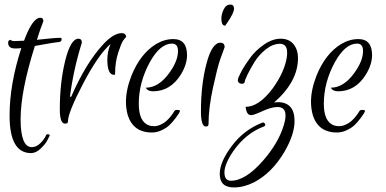

<svg xmlns="http://www.w3.org/2000/svg" viewBox="-20 -561 1708 850"><path d="M47.2 -346.4Q16 -346.4 16 -372Q16 -381.6 24 -384Q24.8 -384.8 26.4 -384.8Q31.2 -379.2 44.4 -379.2Q57.6 -379.2 86.4 -380.8Q124 -482.4 158.4 -482.4Q172 -482.4 172 -467.2Q159.2 -435.2 143.2 -384.8Q222.4 -393.6 246.4 -393.6Q252.8 -393.6 252.8 -387.2Q252.8 -374.4 236 -374.4Q227.2 -374.4 134.4 -357.6Q71.2 -157.6 71.2 -33.6Q71.2 90.4 120.8 90.4Q140.8 90.4 158.4 73.2Q176 56 183.2 39.2Q186.4 30.4 196.8 34.4Q201.6 36 200 39.2Q195.2 49.6 188 63.2Q180.8 76.8 160 96.8Q139.2 116.8 117.6 116.8Q22.4 116.8 22.4 -48.8Q22.4 -188.8 74.4 -348Q63.2 -346.4 47.2 -346.4Z M485.6 -229.6Q455.2 -229.6 455.2 -296Q455.2 -333.6 469.6 -366.4Q415.2 -319.2 348 -190.8Q280.8 -62.4 280.8 -23.2Q280.8 -13.6 268 -13.6Q244.8 -13.6 244.8 -76.8Q244.8 -196 268.8 -292.8Q292.8 -389.6 327.2 -389.6Q342.4 -389.6 342.4 -372Q305.6 -255.2 289.6 -132.8H295.2Q360 -282.4 438.4 -366.4Q483.2 -414.4 520 -414.4Q528 -414.4 533.2 -409.6Q538.4 -404.8 538.4 -397.6Q532.8 -392 524.8 -380.8Q516.8 -369.6 503.2 -327.6Q489.6 -285.6 489.6 -236Q489.6 -229.6 485.6 -229.6Z M747.2 -388Q808 -388 808 -316.8Q808 -276 780.8 -231.2Q734.4 -156.8 657.6 -156.8Q645.6 -156.8 637.6 -160.8Q629.6 -164.8 625.6 -172.8Q682.4 -172.8 729.6 -238.4Q768 -291.2 768 -335.2Q768 -368 741.6 -368Q688.8 -368 643.2 -285.6Q594.4 -196 594.4 -101.6Q594.4 -21.6 640 -5.6Q648.8 -2.4 662.4 -2.4Q676 -2.4 691.2 -9.2Q706.4 -16 716.8 -25.6Q737.6 -44.8 751.2 -68Q754.4 -74.4 763.2 -74.4Q777.6 -74.4 776.8 -69.6Q774.4 -60.8 758.8 -40Q743.2 -19.2 730 -6.8Q716.8 5.6 695.6 15.6Q674.4 25.6 652.8 25.6Q568 25.6 544.8 -54.4Q537.6 -81.6 537.6 -110.4Q537.6 -164 562.4 -227.2Q601.6 -323.2 670.4 -365.6Q708 -388 747.2 -388Z M869.6 -68Q869.6 -186.4 894 -279.2Q918.4 -372 956 -372Q974.4 -372 974.4 -352Q966.4 -331.2 954.4 -296.8Q942.4 -262.4 922.8 -172.4Q903.2 -82.4 903.2 -12Q903.2 -0.8 891.2 -0.8Q869.6 -0.8 869.6 -68ZM976.8 -447.2Q960 -447.2 960 -479.2Q960 -498.4 970.4 -519.6Q980.8 -540.8 1000 -540.8Q1016 -540.8 1016 -522.4Q1016 -504 986.4 -460.8Z M1015.2 268.8Q952.8 268.8 952.8 208.8Q952.8 156 1006.8 84.4Q1060.8 12.8 1142.4 -18.4Q1146.4 -20 1150.4 -16.4Q1154.4 -12.8 1154.4 -8.4Q1154.4 -4 1149.6 -1.6Q1067.2 28.8 1011.2 110.4Q973.6 166.4 973.6 202.4Q973.6 238.4 1001.6 239.2Q1068 239.2 1146.4 148Q1212.8 71.2 1236 -5.6Q1244 -32 1244 -49.6Q1244 -87.2 1208.8 -87.2Q1181.6 -87.2 1142.4 -69.2Q1103.2 -51.2 1092 -51.2Q1073.6 -51.2 1068.8 -78.4L1067.2 -88Q1126.4 -88 1187.2 -169.6Q1238.4 -240 1249.6 -306.4Q1251.2 -318.4 1251.2 -328Q1251.2 -366.4 1220 -367.2Q1188 -367.2 1157.2 -342.8Q1126.4 -318.4 1106.8 -286.8Q1087.2 -255.2 1075.2 -229.6Q1063.2 -204 1063.2 -198.4Q1063.2 -192.8 1055.6 -190.8Q1048 -188.8 1040.4 -192.8Q1032.8 -196.8 1032.8 -206Q1032.8 -215.2 1048 -243.6Q1063.2 -272 1087.6 -305.2Q1112 -338.4 1149.2 -364Q1186.4 -389.6 1222.8 -389.6Q1259.2 -389.6 1279.2 -365.6Q1299.2 -341.6 1299.2 -303.2Q1299.2 -200 1193.6 -107.2Q1203.2 -108.8 1208.8 -108.8Q1284 -108.8 1284 -25.6Q1284 34.4 1239.2 111.2Q1184 204.8 1104 246.4Q1059.2 268.8 1015.2 268.8Z M1566.4 -388Q1627.2 -388 1627.2 -316.8Q1627.2 -276 1600 -231.2Q1553.6 -156.8 1476.8 -156.8Q1464.8 -156.8 1456.8 -160.8Q1448.8 -164.8 1444.8 -172.8Q1501.6 -172.8 1548.8 -238.4Q1587.2 -291.2 1587.2 -335.2Q1587.2 -368 1560.8 -368Q1508 -368 1462.4 -285.6Q1413.6 -196 1413.6 -101.6Q1413.6 -21.6 1459.2 -5.6Q1468 -2.4 1481.6 -2.4Q1495.2 -2.4 1510.4 -9.2Q1525.6 -16 1536 -25.6Q1556.8 -44.8 1570.4 -68Q1573.6 -74.4 1582.4 -74.4Q1596.8 -74.4 1596 -69.6Q1593.6 -60.8 1578 -40Q1562.4 -19.2 1549.2 -6.8Q1536 5.6 1514.8 15.6Q1493.6 25.6 1472 25.6Q1387.2 25.6 1364 -54.4Q1356.8 -81.6 1356.8 -110.4Q1356.8 -164 1381.6 -227.2Q1420.8 -323.2 1489.6 -365.6Q1527.2 -388 1566.4 -388Z"/></svg>

Font: Euphoria Script
Style: Regular
Weight: 400
Designer: Sabrina Mariela Lopez
Foundry: Sabrina Mariela Lopez
Version: Version 1.002